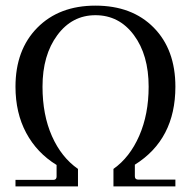

<svg xmlns="http://www.w3.org/2000/svg" viewBox="-20 -662 678 682"><path d="M35 0V-23H169Q181 -23 181 -35V-76Q111 -119 73 -190Q35 -261 35 -354Q35 -485 112.5 -563.5Q190 -642 319 -642Q449 -642 526 -564Q603 -486 603 -354Q603 -167 459 -77V-36Q459 -24 471 -24H603V0H383V-62Q441 -103 474.5 -179.5Q508 -256 508 -354Q508 -467 455.5 -537.5Q403 -608 319 -608Q236 -608 183.5 -537Q131 -466 131 -354Q131 -254 164.5 -178.5Q198 -103 257 -62V0Z"/></svg>

Font: Arapey
Style: Regular
Weight: 400
Designer: Eduardo Rodriguez Tunni
Foundry: Eduardo Rodriguez Tunni
Version: Version 4.000